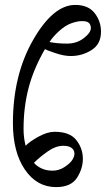

<svg xmlns="http://www.w3.org/2000/svg" viewBox="-20 -745 428 776"><path d="M32.2 -247.1Q32.2 -440.9 113.5 -583Q194.8 -725.1 284.2 -725.1Q336.9 -725.1 362.5 -692.1Q388.2 -659.2 388.2 -616.7Q388.2 -566.9 350.1 -542.7Q312 -518.6 266.6 -518.6Q240.2 -518.1 203.9 -530.3Q167.5 -542.5 161.6 -546.4Q115.2 -465.8 95.2 -388.2Q75.2 -310.5 75.2 -224.1Q75.2 -189 83.5 -155.8Q99.6 -172.9 135.5 -192.6Q171.4 -212.4 200.7 -212.4Q262.2 -212.4 288.6 -178.7Q314.9 -145 314.9 -103Q314.9 -63 290.8 -25.9Q266.6 11.2 206.5 11.2Q128.9 11.2 80.6 -59.6Q32.2 -130.4 32.2 -247.1ZM180.2 -575.2Q210 -568.8 251.5 -568.8Q290 -568.8 318.6 -590.8Q347.2 -612.8 347.2 -631.8Q347.2 -644 339.8 -651.9Q332.5 -659.7 311.5 -659.7Q292.5 -659.7 268.1 -650.9Q243.7 -642.1 218.8 -619.4Q193.8 -596.7 180.2 -575.2ZM117.2 -86.9Q129.9 -72.3 149.2 -63.7Q168.5 -55.2 192.4 -55.2Q218.8 -55.2 241.5 -70.3Q264.2 -85.4 272.5 -99.1Q280.8 -112.8 280.8 -123.5Q280.8 -138.7 269.3 -147.2Q257.8 -155.8 236.3 -155.8Q205.1 -155.8 172.6 -132.8Q140.1 -109.9 117.2 -86.9Z"/></svg>

Font: Junicode
Style: Regular
Weight: 400
Designer: Peter S. Baker
Foundry: Briery Creek Software
Version: Version 0.7.2